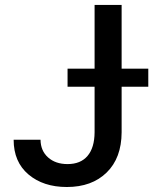

<svg xmlns="http://www.w3.org/2000/svg" viewBox="-20 -747 620 777"><path d="M362.8 -727.1H472.2V-469.2H580.1V-396H472.2V-211.4Q471.7 -107.4 411.6 -48.8Q351.6 9.8 250.5 9.8Q155.3 9.8 95.2 -41Q35.2 -91.8 35.2 -181.6H144Q144.5 -136.7 174.6 -109.9Q204.6 -83 253.4 -83Q306.2 -83 334.2 -116Q362.3 -148.9 362.8 -211.4V-396H253.4V-469.2H362.8Z"/></svg>

Font: Interop Med
Style: Regular
Weight: 500
Designer: Rasmus Andersson, Google, Jang Haemin
Foundry: jhaemin
Version: Version 1.007